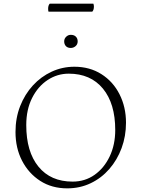

<svg xmlns="http://www.w3.org/2000/svg" viewBox="-20 -1021 776 1053"><path d="M349 12Q264 12 200.5 -29Q137 -70 101 -139.5Q65 -209 65 -297Q65 -374 90.5 -439Q116 -504 160.5 -552.5Q205 -601 263.5 -628Q322 -655 388 -655Q472 -655 536 -614.5Q600 -574 635.5 -504Q671 -434 671 -348Q671 -274 647 -209Q623 -144 579.5 -94Q536 -44 477 -16Q418 12 349 12ZM378 -25Q446 -25 498.5 -62Q551 -99 581.5 -163Q612 -227 612 -308Q612 -453 544.5 -535Q477 -617 357 -617Q294 -617 241 -582Q188 -547 156 -483.5Q124 -420 124 -335Q124 -189 191 -107Q258 -25 378 -25ZM368 -758Q351 -758 341.5 -768Q332 -778 332 -794Q332 -809 343 -819.5Q354 -830 368 -830Q386 -830 396 -820Q406 -810 406 -794Q406 -778 394.5 -768Q383 -758 368 -758ZM486 -957H246Q244 -963 244 -973Q244 -992 253 -1001H492Q495 -994 495 -985Q495 -966 486 -957Z"/></svg>

Font: Petrona ExtraLight
Style: Regular
Weight: 200
Designer: Ringo R. Seeber
Foundry: Ringo R. Seeber
Version: Version 2.001; ttfautohint (v1.8.3)